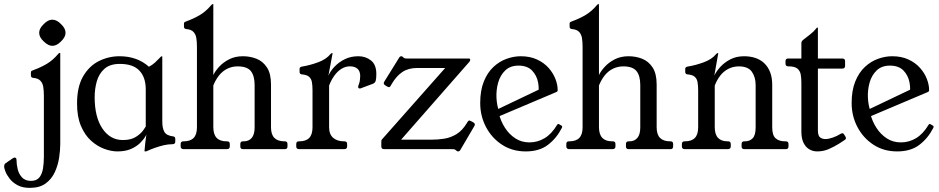

<svg xmlns="http://www.w3.org/2000/svg" viewBox="-121 -724 4559 932"><path d="M171.5 -25Q171.5 4.8 166 41.4Q160.5 78 145.2 111.4Q130 144.8 100.8 166.4Q71.5 188 23.2 188Q-11.8 188 -35.9 174.9Q-60 161.8 -74.2 143.2Q-88.5 124.8 -94.8 108.1Q-101 91.5 -101 85.5Q-101 80.5 -99.6 75.6Q-98.2 70.8 -92.5 67.5L-62.8 46.8Q-53.8 40.8 -50.8 40.8Q-40.8 40.8 -40.8 52.8Q-40.8 74.5 -35 97.8Q-29.2 121 -13.9 137.5Q1.5 154 29.2 154Q56.2 154 69.6 137.8Q83 121.5 87.5 95Q92 68.5 92 37V-259Q92 -284 89 -302.2Q86 -320.5 75 -332.2Q64 -344 40 -346Q29 -347 29 -358V-373Q29 -378 32.8 -380.1Q36.5 -382.2 42 -384Q77.5 -397 106.9 -414.5Q136.2 -432 162 -462.8Q165.8 -467 168.5 -467H169.5Q171.5 -467 171.5 -465.8ZM132.7 -628.5Q154.8 -628.5 175.5 -606.7Q197.2 -586 197.2 -565Q197.2 -544 175.5 -523.3Q154.8 -501.5 132.8 -501.5Q113 -501.5 91 -523.2Q69.2 -543.1 69.2 -565.1Q69.2 -586 91 -606.7Q111.8 -628.5 132.7 -628.5Z M586.5 -290Q586.5 -348.8 555.6 -381.2Q524.8 -413.8 460.8 -413.8Q412.8 -413.8 386.2 -390.2Q359.8 -366.8 349.1 -330.1Q338.5 -293.5 338.5 -252Q338.5 -155.8 376.1 -100Q413.8 -44.2 475.2 -44.2Q514.8 -44.2 538.8 -59.6Q562.8 -75 574.1 -91.4Q585.5 -107.8 586.5 -109.8ZM666.8 -133Q666.8 -102 676.8 -84Q686.8 -66 718.8 -62Q729.8 -61 729.8 -50V-36Q729.8 -24 715.8 -24Q695.2 -24 673.9 -19Q652.5 -14 631.5 -6.5Q610.5 1 590.5 10Q589.5 11 584.5 11H582.5Q580.5 11 580.5 8Q580.5 2 584 -29Q587.5 -60 592.5 -90H597.5Q595.5 -81 586.4 -64.5Q577.2 -48 559.8 -30.5Q542.2 -13 515.1 -1Q488 11 449 11Q419 11 385 -1.5Q351 -14 321 -41Q291 -68 272 -112.5Q253 -157 253 -221Q253 -303 282.5 -353.5Q312 -404 359 -427.5Q406 -451 459 -451Q545 -451 602 -400Q618.8 -408.8 631.6 -420.6Q644.5 -432.5 652.9 -441.8Q661.2 -451 663.8 -451Q666.8 -451 666.8 -449Z M981.5 -38Q994.5 -38 994.5 -25V-13Q994.5 0 979.5 0H771Q756 0 756 -13V-25Q756 -38 769 -38H771Q803 -38 819 -54.5Q835 -71 835 -106V-496Q835 -521 832 -539.2Q829 -557.5 818 -569.2Q807 -581 783 -583Q772 -584 772 -595V-610Q772 -615 775.8 -617.1Q779.5 -619.2 785 -621Q820.5 -634 849.9 -651.5Q879.2 -669 905 -699.8Q908.8 -704 911.5 -704H912.5Q914.5 -704 914.5 -702.8V-359.8Q923.5 -379 942.9 -400.1Q962.2 -421.2 991.2 -436.1Q1020.2 -451 1058.2 -451Q1093.2 -451 1124.2 -438.8Q1155.2 -426.5 1174.9 -396.5Q1194.5 -366.5 1194.5 -314V-106Q1194.5 -71 1211 -54.5Q1227.5 -38 1259.5 -38H1261.5Q1274.5 -38 1274.5 -25V-13Q1274.5 0 1261.5 0H1058.5Q1045.5 0 1045.5 -13V-25Q1045.5 -38 1058.5 -38H1062.8Q1086.8 -38 1100.9 -54.5Q1115 -71 1115 -106V-311Q1115 -355.8 1096.8 -378.8Q1078.5 -401.8 1032.2 -401.8Q1005.5 -401.8 982.5 -390.5Q959.5 -379.2 942.6 -358.2Q925.8 -337.2 914.5 -309.2V-107Q914.5 -72 930.5 -55Q946.5 -38 978.5 -38Z M1331.5 0Q1317 0 1317 -13V-25Q1317 -38 1330 -38H1332Q1364 -38 1380 -54.5Q1396 -71 1396 -106V-284.5Q1396 -309.2 1393 -325.6Q1390 -342 1379.1 -351.5Q1368.2 -361 1344 -363Q1333.2 -364 1333.2 -375V-390Q1333.2 -399.2 1346.2 -401Q1383.8 -407.2 1423.1 -421.6Q1462.5 -436 1483.5 -461.8Q1487.5 -466.2 1490.5 -466.2H1491.5Q1493.8 -466.2 1493.5 -465L1473.2 -357Q1483.2 -379.8 1503.6 -401.1Q1524 -422.5 1553.1 -436.8Q1582.2 -451 1618.5 -451Q1654.2 -451 1680 -430.4Q1705.8 -409.8 1705.8 -364.8Q1705.8 -341.8 1702.6 -331.6Q1699.5 -321.5 1689.5 -317.5L1633.5 -296.5Q1631.5 -295.5 1629.5 -295Q1627.5 -294.5 1625.5 -294.5Q1617.5 -294.5 1617.5 -302.5Q1617.5 -304.5 1618 -306.5Q1618.5 -308.5 1619.5 -310.5Q1624.5 -323.5 1626 -334.5Q1627.5 -345.5 1627.5 -354.5Q1627.5 -378.5 1614.4 -390.2Q1601.2 -402 1577.2 -402Q1555.8 -402 1536.4 -389.9Q1517 -377.8 1501.8 -356.5Q1486.5 -335.2 1476.5 -308.5V-106.8Q1476.5 -71.8 1496.4 -54.9Q1516.2 -38 1548.2 -38H1550.8Q1564 -38 1564 -25V-13Q1564 0 1549.2 0Z M2176.5 -130Q2188.5 -123 2181.5 -112L2113.5 4Q2109.5 11 2102.5 11Q2099.5 11 2098 10Q2096.5 9 2090.5 4Q2086.5 1 2083 0.5Q2079.5 0 2074.5 0H1743.1Q1730 0 1730 -13V-36Q1730 -44 1732 -46L2040 -394H1904Q1861.2 -394 1832.1 -374.5Q1803 -355 1780.2 -316L1776.2 -309Q1772.2 -302 1769.1 -301Q1766 -300 1758.2 -304L1748.5 -310Q1737.5 -317 1744.5 -328L1816.5 -444Q1820.5 -451 1827.5 -451Q1829.5 -451 1831.5 -450Q1833.5 -449 1838.5 -444Q1841.5 -441 1846 -440.5Q1850.5 -440 1854.5 -440H2155.4Q2161.5 -440 2161.5 -433Q2161.5 -429 2157.5 -424L1826 -46H1974.8Q2005.8 -46 2036.5 -51Q2067.2 -56 2095.1 -73Q2123 -90 2145 -126.2L2148 -131.2Q2154 -141 2159.5 -138.6Q2165 -136.2 2167 -135.2Z M2606 -102.5Q2581 -53.5 2539.2 -21.2Q2497.5 11 2431 11Q2365.5 11 2315.9 -21.5Q2266.2 -54 2238.1 -107.5Q2210 -161 2210 -224Q2210 -285 2227.6 -328.5Q2245.2 -372 2274.2 -399Q2303.2 -426 2338.1 -438.5Q2373 -451 2406.8 -451Q2452 -451 2486 -435.1Q2520 -419.2 2542.1 -394.2Q2564.2 -369.2 2575.1 -340.9Q2586 -312.5 2586 -287.5Q2586 -285.5 2585.5 -283.1Q2585 -280.8 2583 -279.1Q2581 -277.5 2578 -276.5L2259.8 -141.8L2249.2 -172L2525 -303.5L2489 -253.5Q2497.8 -288.2 2491.1 -323.2Q2484.5 -358.2 2461.4 -381.9Q2438.2 -405.5 2395.8 -405.5Q2355.8 -405.5 2331.4 -382Q2307 -358.5 2297 -322.5Q2287 -286.5 2289 -248.8Q2291 -211 2302 -182.8L2301 -171.5Q2309.8 -135.5 2330.1 -103.8Q2350.5 -72 2380.5 -52.4Q2410.5 -32.8 2449 -32.8Q2488.5 -32.8 2522.6 -53.2Q2556.8 -73.8 2583.2 -117.8Q2587.2 -124.2 2592.5 -121.2L2604.8 -114Q2610.5 -110.5 2606 -102.5Z M2853.5 -38Q2866.5 -38 2866.5 -25V-13Q2866.5 0 2851.5 0H2643Q2628 0 2628 -13V-25Q2628 -38 2641 -38H2643Q2675 -38 2691 -54.5Q2707 -71 2707 -106V-496Q2707 -521 2704 -539.2Q2701 -557.5 2690 -569.2Q2679 -581 2655 -583Q2644 -584 2644 -595V-610Q2644 -615 2647.8 -617.1Q2651.5 -619.2 2657 -621Q2692.5 -634 2721.9 -651.5Q2751.2 -669 2777 -699.8Q2780.8 -704 2783.5 -704H2784.5Q2786.5 -704 2786.5 -702.8V-359.8Q2795.5 -379 2814.9 -400.1Q2834.2 -421.2 2863.2 -436.1Q2892.2 -451 2930.2 -451Q2965.2 -451 2996.2 -438.8Q3027.2 -426.5 3046.9 -396.5Q3066.5 -366.5 3066.5 -314V-106Q3066.5 -71 3083 -54.5Q3099.5 -38 3131.5 -38H3133.5Q3146.5 -38 3146.5 -25V-13Q3146.5 0 3133.5 0H2930.5Q2917.5 0 2917.5 -13V-25Q2917.5 -38 2930.5 -38H2934.8Q2958.8 -38 2972.9 -54.5Q2987 -71 2987 -106V-311Q2987 -355.8 2968.8 -378.8Q2950.5 -401.8 2904.2 -401.8Q2877.5 -401.8 2854.5 -390.5Q2831.5 -379.2 2814.6 -358.2Q2797.8 -337.2 2786.5 -309.2V-107Q2786.5 -72 2802.5 -55Q2818.5 -38 2850.5 -38Z M3203.5 0Q3189 0 3189 -13V-25Q3189 -38 3202 -38H3204Q3236 -38 3252 -54.5Q3268 -71 3268 -106V-284.5Q3268 -309.2 3265 -325.6Q3262 -342 3251.1 -351.5Q3240.2 -361 3216 -363Q3205.2 -364 3205.2 -375V-390Q3205.2 -399.2 3218 -401Q3255.8 -407.2 3295.1 -421.6Q3334.5 -436 3355.5 -461.8Q3359.8 -466.2 3362.5 -466.2H3363.5Q3365.5 -466.2 3365.5 -465L3346.5 -357.5Q3355.5 -376.8 3374.9 -398.4Q3394.2 -420 3423.4 -435.5Q3452.5 -451 3491 -451Q3521 -451 3546 -442.6Q3571 -434.2 3589.2 -416.8Q3607.5 -399.2 3617.5 -373.1Q3627.5 -347 3627.5 -311V-106Q3627.5 -67.5 3643.8 -52.8Q3660 -38 3690.2 -38H3693.5Q3706.5 -38 3706.5 -25V-13Q3706.5 0 3693.5 0H3491.8Q3478.8 0 3478.8 -13V-25Q3478.8 -38 3491.8 -38H3495.5Q3518.2 -38 3532.6 -52.8Q3547 -67.5 3547 -106V-311Q3547 -349.2 3528.8 -375.5Q3510.5 -401.8 3465.2 -401.8Q3438 -401.8 3414.9 -390Q3391.8 -378.2 3375.2 -357Q3358.8 -335.8 3348.5 -308.5V-106.8Q3348.5 -71.8 3364.4 -54.9Q3380.2 -38 3410.5 -38H3413.2Q3426.2 -38 3426.2 -25V-13Q3426.2 0 3411.8 0Z M3983 -60.8Q3985.2 -57 3985.2 -52.8Q3985.2 -47.8 3978.2 -43.8L3952.2 -26.8Q3928.2 -11.8 3902.1 -0.4Q3876 11 3846 11Q3824.5 11 3807 0.5Q3789.5 -10 3779.2 -31.2Q3769 -52.5 3769 -85V-323.8Q3769 -344 3766 -361.8Q3763 -379.5 3750 -390.8Q3737 -402 3705 -402Q3692 -402 3692 -415V-427Q3692 -440 3705 -440H3769V-514Q3769 -523.5 3777 -530Q3796.2 -545.5 3812.4 -557.6Q3828.5 -569.8 3843 -588Q3843.2 -590 3846.2 -590H3848.2Q3849.2 -590 3849.2 -587V-440H3967.2Q3981.2 -440 3981.2 -427V-404Q3981.2 -391 3967.2 -391H3849.2V-91.8Q3849.2 -65.2 3859.8 -57.1Q3870.2 -49 3886.2 -49Q3901.2 -49 3922 -56.4Q3942.8 -63.8 3956.8 -72.8Q3959.8 -74.8 3962.6 -76Q3965.5 -77.2 3967.5 -77.2Q3973.5 -77.2 3976.5 -71Z M4409 -102.5Q4384 -53.5 4342.2 -21.2Q4300.5 11 4234 11Q4168.5 11 4118.9 -21.5Q4069.2 -54 4041.1 -107.5Q4013 -161 4013 -224Q4013 -285 4030.6 -328.5Q4048.2 -372 4077.2 -399Q4106.2 -426 4141.1 -438.5Q4176 -451 4209.8 -451Q4255 -451 4289 -435.1Q4323 -419.2 4345.1 -394.2Q4367.2 -369.2 4378.1 -340.9Q4389 -312.5 4389 -287.5Q4389 -285.5 4388.5 -283.1Q4388 -280.8 4386 -279.1Q4384 -277.5 4381 -276.5L4062.8 -141.8L4052.2 -172L4328 -303.5L4292 -253.5Q4300.8 -288.2 4294.1 -323.2Q4287.5 -358.2 4264.4 -381.9Q4241.2 -405.5 4198.8 -405.5Q4158.8 -405.5 4134.4 -382Q4110 -358.5 4100 -322.5Q4090 -286.5 4092 -248.8Q4094 -211 4105 -182.8L4104 -171.5Q4112.8 -135.5 4133.1 -103.8Q4153.5 -72 4183.5 -52.4Q4213.5 -32.8 4252 -32.8Q4291.5 -32.8 4325.6 -53.2Q4359.8 -73.8 4386.2 -117.8Q4390.2 -124.2 4395.5 -121.2L4407.8 -114Q4413.5 -110.5 4409 -102.5Z"/></svg>

Font: Young Serif Light
Style: Regular
Weight: 300
Designer: Bastien Sozeau
Foundry: NBR — Bastien Sozeau
Version: Version 5.001